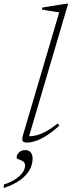

<svg xmlns="http://www.w3.org/2000/svg" viewBox="-87 -740 378 1010"><path d="M224.5 -675Q215.5 -676.5 199.2 -679Q183 -681.5 165.5 -684.2Q148 -687 133.5 -690L136 -700.5L260.5 -720.5H271.5L62 -10L49.5 -23.5Q67.5 -22 90.2 -25.2Q113 -28.5 144 -43.2Q175 -58 216.5 -90.5L225 -79Q187 -44.5 155.2 -25Q123.5 -5.5 99 2.2Q74.5 10 57.5 10Q35.5 10 31.8 1Q28 -8 34.5 -31ZM0.5 89Q0.5 75 12.8 62.2Q25 49.5 46.5 49.5Q63.5 49.5 74 61Q84.5 72.5 84.5 95.5Q84.5 123 70 151.2Q55.5 179.5 22.2 204.8Q-11 230 -67 249V231Q-28 218 -3.5 201Q21 184 33 165.8Q45 147.5 45 131.5Q45 115.5 34 108.8Q23 102 11.8 98.5Q0.5 95 0.5 89Z"/></svg>

Font: Newsreader ExtraLight
Style: Italic
Weight: 250
Italic angle: -17°
Designer: Hugues Gentile
Foundry: Production Type
Version: Version 1.003